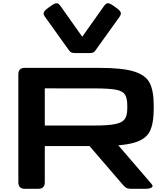

<svg xmlns="http://www.w3.org/2000/svg" viewBox="-20 -1171 974 1191"><path d="M738.2 -29.3 519.7 -283.2H702.1L920.6 -29.3Q932.4 -15.3 920.1 -7.7Q907.8 0 885.9 0H790.4Q772.6 0 762.5 -6.2Q752.4 -12.3 738.2 -29.3ZM132.8 -750H595.7Q740.9 -750 812.7 -727.1Q884.5 -704.3 909 -655.7Q933.6 -607 933.6 -515.5V-499.5Q933.6 -403.4 908.6 -355Q883.6 -306.6 812 -285.8Q740.3 -265 592.8 -265H132.8Q113.8 -265 103.8 -275Q93.8 -285.1 93.8 -304.1V-710.9Q93.8 -730 103.8 -740Q113.8 -750 132.8 -750ZM565.9 -622.7 257.8 -622.9V-392.4H565.9Q654.2 -392.4 696.8 -401.7Q739.4 -410.9 754.4 -433Q769.5 -455.1 769.5 -499.5V-515.5Q769.5 -563.4 754.7 -585.2Q739.8 -607 698.4 -614.7Q657 -622.5 565.9 -622.7ZM93.8 -39.1V-523.4Q93.8 -542.5 103.8 -552.5Q113.8 -562.5 132.8 -562.5H218.8Q237.8 -562.5 247.8 -552.5Q257.8 -542.5 257.8 -523.4V-39.1Q257.8 -20 247.8 -10Q237.8 0 218.8 0H132.8Q113.8 0 103.8 -10Q93.8 -20 93.8 -39.1ZM295.7 -1134.3Q311.6 -1145.6 321.5 -1149.2Q331.3 -1152.7 339 -1149.2Q346.7 -1145.7 354.6 -1134.5L490.2 -943.1L625.9 -1134.7Q633.8 -1145.9 641.5 -1149.4Q649.1 -1152.9 658.9 -1149.4Q668.7 -1145.8 684.8 -1134.3L699 -1124.1Q716 -1112 723 -1103.9Q730 -1095.8 730 -1087.3Q730 -1078.7 722 -1067.5L572.1 -858.3Q564.5 -847.5 556.3 -844.6Q548.2 -841.8 533.2 -841.8H451.4Q433.6 -841.8 425 -844.5Q416.5 -847.2 408.4 -858.3L258.5 -1067.5Q250.5 -1078.5 250.7 -1087.3Q251 -1096.1 258.1 -1104.4Q265.2 -1112.8 281.4 -1124.1Z"/></svg>

Font: Gyrochrome
Style: Regular
Weight: 400
Designer: David Moles
Foundry: David Moles
Version: Version 1.005;Glyphs 3.2.3 (3260)